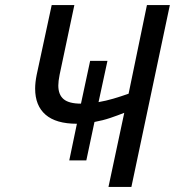

<svg xmlns="http://www.w3.org/2000/svg" viewBox="-20 -734 687 754"><path d="M406 0 468 -291Q443 -281 413.5 -271Q384 -261 351 -255L319 -104H252L282 -248Q200 -248 159 -283.5Q118 -319 118 -386Q118 -410 124 -440L183 -714H272L214 -440Q209 -415 209 -398Q209 -362 230 -344.5Q251 -327 298 -327L334 -495H402L367 -333Q396 -338 425 -346.5Q454 -355 485 -366L557 -714H647L496 0Z"/></svg>

Font: Noto Sans IKEA
Style: Italic
Weight: 400
Italic angle: -12°
Designer: Monotype Design Team
Foundry: Monotype Imaging Inc.
Version: Version 2.001